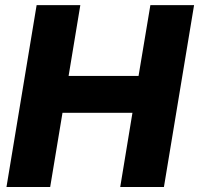

<svg xmlns="http://www.w3.org/2000/svg" viewBox="-20 -748 796 768"><path d="M5.9 0 126.5 -727.5H301.3L254.4 -444.3H534.2L581.5 -727.5H756.3L635.7 0H460.9L509.8 -296.9H230L180.7 0Z"/></svg>

Font: Inter 28pt ExtraBold
Style: Italic
Weight: 800
Italic angle: -9.3988°
Designer: Rasmus Andersson
Foundry: rsms
Version: Version 4.001;git-66647c0bb